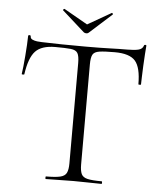

<svg xmlns="http://www.w3.org/2000/svg" viewBox="-55 -835 742 882"><g transform="rotate(5 316.0 -393.5)"><path d="M180 -608Q117 -608 88.5 -578Q60 -548 49 -471Q49 -469 43 -469Q37 -469 37 -471Q39 -483 41.5 -506Q44 -529 46 -555.5Q48 -582 49.5 -606.5Q51 -631 51 -647Q51 -652 57 -652Q63 -652 63 -647Q63 -637 72.5 -632.5Q82 -628 94.5 -626.5Q107 -625 116 -625Q202 -622 317 -622Q388 -622 429.5 -623.5Q471 -625 510 -625Q543 -625 561.5 -629.5Q580 -634 585 -650Q586 -654 591 -654Q596 -654 596 -650Q595 -635 593 -610Q591 -585 590 -557.5Q589 -530 588 -506.5Q587 -483 587 -471Q587 -469 581 -469Q575 -469 575 -471Q575 -548 549 -578Q523 -608 454 -608Q407 -608 383.5 -604.5Q360 -601 352.5 -587.5Q345 -574 345 -542V-81Q345 -52 352 -37Q359 -22 380.5 -17Q402 -12 446 -12Q448 -12 448 -6Q448 0 446 0Q420 0 387.5 -1Q355 -2 317 -2Q281 -2 248.5 -1Q216 0 189 0Q187 0 187 -6Q187 -12 189 -12Q232 -12 254 -17Q276 -22 283.5 -37Q291 -52 291 -81V-544Q291 -576 283 -589.5Q275 -603 251 -605.5Q227 -608 180 -608ZM304 -687 201 -779Q199 -781 202.5 -784Q206 -787 207 -786L316 -724L424 -786Q426 -788 429 -784.5Q432 -781 429 -779L327 -687Q323 -683 316 -683Q309 -683 304 -687Z"/></g></svg>

Font: Cormorant Light
Style: Regular
Weight: 300
Designer: Christian Thalmann (Catharsis Fonts)
Foundry: Catharsis Fonts
Version: Version 4.000